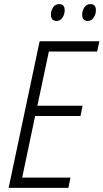

<svg xmlns="http://www.w3.org/2000/svg" viewBox="-20 -915 504 935"><path d="M22 0 173 -714H464L453 -664H218L162 -400H382L372 -350H151L88 -50H323L313 0ZM256 -813Q273 -813 284 -829Q295 -845 295 -865Q295 -895 268 -895Q248 -895 238 -878.5Q228 -862 228 -844Q228 -813 256 -813ZM408 -813Q425 -813 436 -829Q447 -845 447 -865Q447 -895 420 -895Q401 -895 390.5 -878.5Q380 -862 380 -844Q380 -813 408 -813Z"/></svg>

Font: Noto Sans Display SemiCondensed Light
Style: Italic
Weight: 300
Width: 4
Italic angle: -12°
Designer: Monotype Design Team
Foundry: Monotype Imaging Inc.
Version: Version 1.900